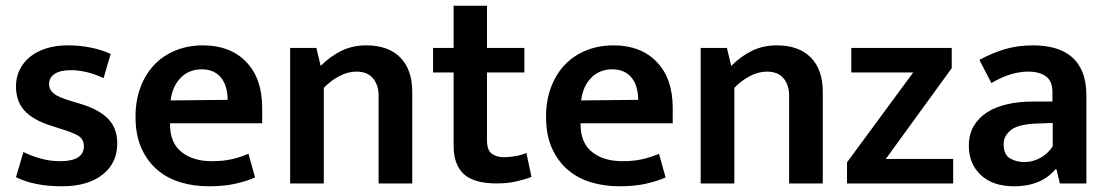

<svg xmlns="http://www.w3.org/2000/svg" viewBox="-20 -643 3883 673"><path d="M343 -369Q284 -397 228 -397Q191 -397 171.5 -384Q152 -371 152 -348Q152 -329 168 -315.5Q184 -302 232 -288L262 -279Q326 -260 358.5 -227Q391 -194 391 -140Q391 -71 339 -30.5Q287 10 197 10Q100 10 36 -22L62 -110Q91 -96 123.5 -87Q156 -78 191 -78Q274 -78 274 -131Q274 -155 254.5 -167Q235 -179 188 -193L157 -203Q95 -223 65.5 -255.5Q36 -288 36 -341Q36 -372 49 -398.5Q62 -425 85.5 -444Q109 -463 142.5 -473.5Q176 -484 217 -484Q258 -484 296.5 -476.5Q335 -469 368 -454Z M899 -211H576V-207Q576 -142 616.5 -110Q657 -78 723 -78Q762 -78 792.5 -85Q823 -92 851 -104L874 -21Q845 -8 805 1Q765 10 712 10Q659 10 612.5 -4Q566 -18 531 -48Q496 -78 475.5 -124Q455 -170 455 -234Q455 -290 472 -336Q489 -382 520 -415Q551 -448 595 -466Q639 -484 692 -484Q787 -484 843 -426Q899 -368 899 -265ZM778 -293Q778 -314 773 -333.5Q768 -353 757 -368Q746 -383 728.5 -391.5Q711 -400 687 -400Q642 -400 613 -370Q584 -340 578 -291Z M1115 0H997V-475H1089L1104 -412Q1138 -446 1177 -465Q1216 -484 1264 -484Q1341 -484 1383 -441.5Q1425 -399 1425 -321V0H1307V-307Q1307 -345 1287.5 -368.5Q1268 -392 1229 -392Q1200 -392 1170 -376.5Q1140 -361 1115 -335Z M1818 -389H1687V-151Q1687 -117 1703.5 -104.5Q1720 -92 1746 -92Q1766 -92 1788 -96Q1810 -100 1825 -107L1843 -23Q1824 -15 1791.5 -7.5Q1759 0 1722 0Q1641 0 1605.5 -33Q1570 -66 1570 -132V-389H1498V-475H1570V-623H1687V-475H1818Z M2338 -211H2015V-207Q2015 -142 2055.5 -110Q2096 -78 2162 -78Q2201 -78 2231.5 -85Q2262 -92 2290 -104L2313 -21Q2284 -8 2244 1Q2204 10 2151 10Q2098 10 2051.5 -4Q2005 -18 1970 -48Q1935 -78 1914.5 -124Q1894 -170 1894 -234Q1894 -290 1911 -336Q1928 -382 1959 -415Q1990 -448 2034 -466Q2078 -484 2131 -484Q2226 -484 2282 -426Q2338 -368 2338 -265ZM2217 -293Q2217 -314 2212 -333.5Q2207 -353 2196 -368Q2185 -383 2167.5 -391.5Q2150 -400 2126 -400Q2081 -400 2052 -370Q2023 -340 2017 -291Z M2554 0H2436V-475H2528L2543 -412Q2577 -446 2616 -465Q2655 -484 2703 -484Q2780 -484 2822 -441.5Q2864 -399 2864 -321V0H2746V-307Q2746 -345 2726.5 -368.5Q2707 -392 2668 -392Q2639 -392 2609 -376.5Q2579 -361 2554 -335Z M3316 -404 3085 -86H3321V0H2949V-74L3181 -389H2964V-475H3316Z M3413 -433Q3457 -457 3502 -470.5Q3547 -484 3601 -484Q3643 -484 3677 -474.5Q3711 -465 3736 -444Q3761 -423 3774.5 -389.5Q3788 -356 3788 -308V0H3695L3683 -50H3680Q3629 10 3535 10Q3460 10 3418 -29.5Q3376 -69 3376 -132Q3376 -172 3393 -201Q3410 -230 3439.5 -249Q3469 -268 3510 -277.5Q3551 -287 3599 -287H3669V-320Q3669 -359 3646 -375.5Q3623 -392 3584 -392Q3556 -392 3524.5 -383Q3493 -374 3455 -352ZM3670 -212 3616 -210Q3550 -208 3524 -187.5Q3498 -167 3498 -138Q3498 -101 3520 -88Q3542 -75 3571 -75Q3600 -75 3626.5 -89.5Q3653 -104 3670 -130Z"/></svg>

Font: Mukta SemiBold
Style: Regular
Weight: 600
Designer: Girish Dalvi and Yashodeep Gholap
Foundry: Ek Type
Version: Version 2.538;PS 1.002;hotconv 16.6.51;makeotf.lib2.5.65220;